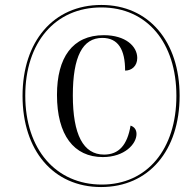

<svg xmlns="http://www.w3.org/2000/svg" viewBox="-20 -745 776 775"><path d="M388 10C581 10 705 -138 705 -358C705 -577 581 -725 389 -725C195 -725 71 -577 71 -358C71 -139 194 10 388 10ZM391 0C206 0 82 -142 82 -359C82 -573 202 -715 389 -715C574 -715 692 -572 692 -358C692 -143 574 0 391 0ZM395 -111C483 -111 531 -164 531 -204C531 -222 522 -233 507 -238C494 -160 460 -121 400 -121C316 -121 274 -202 274 -360C274 -516 313 -592 393 -592C457 -592 485 -545 485 -460C512 -460 534 -479 534 -511C534 -558 487 -603 399 -603C272 -603 210 -512 210 -362C210 -200 278 -111 395 -111Z"/></svg>

Font: Noto Serif Display Condensed
Style: Bold Italic
Weight: 700
Width: 3
Italic angle: -12°
Designer: Monotype Design Team
Foundry: Monotype Imaging Inc.
Version: Version 2.009